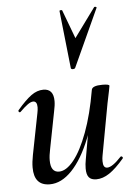

<svg xmlns="http://www.w3.org/2000/svg" viewBox="-53 -772 578 826"><g transform="rotate(-5 236.0 -359.0)"><path d="M61 -65Q61 -89 67 -119L102 -297Q105 -312 105 -322Q105 -348 88 -348Q78 -348 64 -338Q50 -328 31 -309Q29 -307 27 -307Q24 -307 22 -310.5Q20 -314 23 -317Q58 -358 83.5 -376.5Q109 -395 136 -395Q180 -395 180 -342Q180 -324 174 -297L143 -138Q137 -110 137 -90Q137 -38 173 -38Q204 -38 236.5 -78Q269 -118 297.5 -194.5Q326 -271 344 -376L360 -375Q340 -258 305 -170Q270 -82 224.5 -34.5Q179 13 129 13Q61 13 61 -65ZM288 -41Q288 -60 292 -80L344 -376Q347 -394 391 -394Q421 -394 421 -387L417 -365Q407 -318 406 -312L365 -89Q363 -80 363 -66Q363 -37 381 -37Q403 -37 442 -79Q443 -80 445 -80Q448 -80 450.5 -76.5Q453 -73 450 -70Q415 -29 386.5 -10Q358 9 330 9Q308 9 298 -3Q288 -15 288 -41ZM247 -727 293 -604 385 -730Q386 -731 388 -731Q391 -731 393.5 -729.5Q396 -728 395 -726L281 -477Q279 -472 270 -472Q267 -472 264.5 -473.5Q262 -475 262 -477L235 -726Q235 -729 240.5 -729.5Q246 -730 247 -727Z"/></g></svg>

Font: Cormorant Garamond SemiBold
Style: Italic
Weight: 600
Italic angle: -10°
Designer: Christian Thalmann (Catharsis Fonts)
Foundry: Catharsis Fonts
Version: Version 4.000